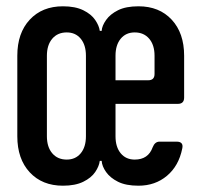

<svg xmlns="http://www.w3.org/2000/svg" viewBox="-20 -580 640 610"><path d="M180 10Q114 10 74.5 -32.5Q35 -75 35 -147V-403Q35 -475 74.5 -517.5Q114 -560 180 -560Q219 -560 244.5 -547.5Q270 -535 282.5 -516.5Q295 -498 297 -482H303Q304 -498 317 -516.5Q330 -535 355 -547.5Q380 -560 420 -560Q486 -560 525.5 -517.5Q565 -475 565 -403V-270Q565 -250 545 -250H347V-147Q347 -113 363.5 -93Q380 -73 408 -73Q451 -73 465 -112Q472 -130 487 -130H541Q564 -130 559 -108Q548 -53 510.5 -21.5Q473 10 420 10Q380 10 355 -2.5Q330 -15 317 -33.5Q304 -52 303 -69H297Q295 -52 282.5 -33.5Q270 -15 244.5 -2.5Q219 10 180 10ZM192 -73Q220 -73 236.5 -93Q253 -113 253 -147V-403Q253 -437 236.5 -457Q220 -477 192 -477Q163 -477 146 -457Q129 -437 129 -403V-147Q129 -113 146 -93Q163 -73 192 -73ZM347 -325H451Q471 -325 471 -345V-403Q471 -437 454 -457Q437 -477 408 -477Q380 -477 363.5 -457Q347 -437 347 -403Z"/></svg>

Font: Pitagon Sans Mono SemiBold
Style: Regular
Weight: 600
Monospace: yes
Designer: Travis Tran
Foundry: Pitagon
Version: Version 1.001; ttfautohint (v1.8.4.7-5d5b);gftools[0.9.26]